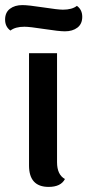

<svg xmlns="http://www.w3.org/2000/svg" viewBox="-50 -719 343 754"><path d="M252 -696Q273 -681 273 -653Q273 -625 254 -610.5Q235 -596 205 -596Q182 -596 124 -605Q66 -614 46 -614Q10 -614 -9 -599Q-30 -614 -30 -642Q-30 -670 -11 -684.5Q8 -699 38 -699Q61 -699 119.5 -690Q178 -681 197 -681Q233 -681 252 -696ZM174 -82Q174 -33 205 -16Q189 15 141 15Q64 15 64 -69V-510H174Z"/></svg>

Font: Sansita
Style: Regular
Weight: 400
Designer: Pablo Cosgaya
Foundry: Omnibus-Type
Version: Version 1.006;hotconv 1.0.109;makeotfexe 2.5.65596